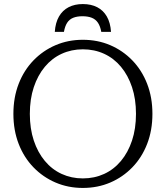

<svg xmlns="http://www.w3.org/2000/svg" viewBox="-20 -916 817 946"><path d="M388 -896Q348 -896 318 -880.5Q288 -865 270.5 -834.5Q253 -804 250 -759H295Q300 -787 311 -804Q322 -821 341 -828.5Q360 -836 386 -836Q413 -836 432 -828.5Q451 -821 462.5 -804Q474 -787 479 -759H527Q524 -804 506.5 -834.5Q489 -865 459 -880.5Q429 -896 388 -896ZM388 10Q316 10 254 -16.5Q192 -43 145 -91.5Q98 -140 72 -207Q46 -274 46 -355Q46 -436 72 -503Q98 -570 145 -618.5Q192 -667 254 -693.5Q316 -720 388 -720Q461 -720 523 -693.5Q585 -667 632 -618.5Q679 -570 705 -503Q731 -436 731 -355Q731 -274 705 -207Q679 -140 632 -91.5Q585 -43 523 -16.5Q461 10 388 10ZM388 -37Q445 -37 493 -59Q541 -81 576 -123Q611 -165 630.5 -223.5Q650 -282 650 -355Q650 -428 630.5 -486.5Q611 -545 576 -587Q541 -629 493 -651Q445 -673 388 -673Q332 -673 284 -651Q236 -629 201 -587Q166 -545 146.5 -486.5Q127 -428 127 -355Q127 -282 146.5 -223.5Q166 -165 201 -123Q236 -81 284 -59Q332 -37 388 -37Z"/></svg>

Font: Roboto Serif 36pt Light
Style: Regular
Weight: 300
Designer: Greg Gazdowicz
Foundry: Commercial Type
Version: Version 1.008